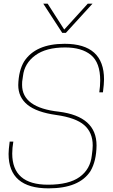

<svg xmlns="http://www.w3.org/2000/svg" viewBox="-20 -1026 620 1052"><path d="M487 -846ZM341 -846H321L217 -1006H241L332 -864L461 -1006H487ZM246 6Q27 6 27 -183Q27 -204 33 -250H53Q47 -215 47 -185Q47 -14 243 -14Q358 -14 416.5 -56.5Q475 -99 483 -174Q488 -209 488 -229Q488 -300 441.5 -340.5Q395 -381 288 -396Q181 -411 130.5 -452Q80 -493 80 -560Q82 -639 112 -689Q175 -786 334 -786Q550 -786 550 -591Q550 -567 544 -520H524Q529 -555 529 -585Q529 -683 478.5 -724.5Q428 -766 337 -766Q232 -766 173 -722.5Q114 -679 106 -610Q105 -599 103.5 -592.5Q102 -586 101.5 -579Q101 -572 101 -561Q101 -436 303 -414Q509 -388 509 -229Q508 -144 476 -89Q415 6 246 6Z"/></svg>

Font: Tanohe Sans Thin
Style: Italic
Weight: 100
Designer: Village Type and Design LLC & Cristiano Sobral
Foundry: Cooper Hewitt Smithsonian Design Museum
Version: Version 1.00;September 29, 2021;FontCreator 13.0.0.2655 64-b